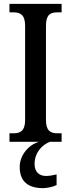

<svg xmlns="http://www.w3.org/2000/svg" viewBox="-20 -734 367 994"><path d="M29 0H183C130 14 82 68 82 130C82 206 126 240 203 240C222 240 254 234 273 224V169C252 174 234 177 218 177C185 177 159 158 159 115C159 52 203 13 239 0H299V-44H276C243 -44 218 -56 218 -112V-601C218 -659 242 -670 276 -670H299V-714H29V-670H51C83 -670 110 -659 110 -601V-112C110 -55 83 -44 51 -44H29Z"/></svg>

Font: Noto Serif Thai Condensed Medium
Style: Regular
Weight: 500
Width: 3
Designer: Monotype Design Team
Foundry: Monotype Imaging Inc.
Version: Version 2.002